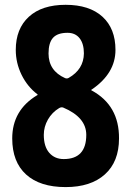

<svg xmlns="http://www.w3.org/2000/svg" viewBox="-20 -760 540 790"><path d="M242.2 -105.5Q335 -105.5 335 -205.1Q335 -277.3 240.2 -317.4Q232.4 -320.3 223.6 -315.4Q194.3 -297.9 177.2 -268.1Q160.2 -238.3 160.2 -205.1Q160.2 -157.2 182.6 -131.3Q205.1 -105.5 242.2 -105.5ZM257.8 -625Q216.8 -625 198.2 -604.5Q179.7 -584 179.7 -540Q179.7 -468.8 248 -438.5Q255.9 -435.5 262.7 -439.5Q324.2 -474.6 325.2 -540Q325.2 -580.1 307.6 -602.5Q290 -625 257.8 -625ZM357.4 -387.7Q470.7 -326.2 469.7 -190.4Q469.7 -94.7 411.6 -42.5Q353.5 9.8 250 9.8Q144.5 9.8 87.4 -42Q30.3 -93.8 30.3 -190.4Q30.3 -306.6 132.8 -368.2Q134.8 -368.2 134.8 -370.1Q134.8 -372.1 133.8 -372.1Q92.8 -403.3 68.8 -452.1Q44.9 -501 44.9 -554.7Q44.9 -641.6 98.6 -690.9Q152.3 -740.2 250 -740.2Q347.7 -740.2 401.4 -691.4Q455.1 -642.6 455.1 -554.7Q455.1 -458 357.4 -391.6Q355.5 -391.6 355.5 -389.6Q355.5 -387.7 357.4 -387.7Z"/></svg>

Font: Rounded Mgen+ 1m bold
Style: Bold
Weight: 700
Designer: [Source Han Sans]
Ryoko NISHIZUKA  (kana & ideographs); Paul D. Hunt (Latin, Greek & Cyrillic); Wenlong ZHANG  (bopomofo
Version: Version 1.059.20150602